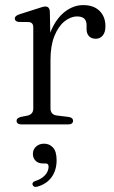

<svg xmlns="http://www.w3.org/2000/svg" viewBox="-20 -488 448 753"><path d="M160.5 -255.5Q160.5 -323 181.5 -370.5Q202.5 -418 235.8 -443Q269 -468 306.5 -468Q347.5 -468 370.5 -445.2Q393.5 -422.5 393.5 -385Q393.5 -361.5 383 -348.8Q372.5 -336 355.5 -336Q339 -336 329.2 -346Q319.5 -356 319.5 -374V-389Q319.5 -407 310.2 -415.2Q301 -423.5 282.5 -423.5Q257 -423.5 233 -404.2Q209 -385 193.5 -347Q178 -309 178 -253ZM175.5 -441 178 -318V-63Q178 -51 184.2 -43.8Q190.5 -36.5 203 -35L248 -29.5Q257 -28.5 261.8 -24.5Q266.5 -20.5 266.5 -14Q266.5 -7.5 261.5 -3.8Q256.5 0 247.5 0H63.5Q55 0 50 -3.8Q45 -7.5 45 -14Q45 -20 49.2 -23.5Q53.5 -27 61.5 -29.5L87.5 -34.5Q98.5 -37 104.5 -43.8Q110.5 -50.5 110.5 -63V-379.5Q110.5 -390.5 106.2 -395.5Q102 -400.5 93.5 -401.5L53 -402Q45.5 -403 41.8 -406.5Q38 -410 38 -415Q38 -420.5 42.2 -424.5Q46.5 -428.5 55 -431.5L125.5 -454Q137 -458 145 -460.2Q153 -462.5 157.5 -462.5Q166 -462.5 170.5 -457.5Q175 -452.5 175.5 -441ZM148 153Q129.5 153 119.2 142.2Q109 131.5 109 115.5Q109 98 121.5 86.8Q134 75.5 153 75.5Q174 75.5 188 90.8Q202 106 202 140Q202 180 182.2 207Q162.5 234 126.5 244Q119 246 114.5 244.2Q110 242.5 108 237Q106 232.5 108.8 228.2Q111.5 224 118 222Q135.5 216.5 147.2 207.5Q159 198.5 164.8 187.5Q170.5 176.5 170.5 165Q170.5 153 158.5 153Z"/></svg>

Font: Fraunces 48pt Soft Wonky Light
Style: Regular
Weight: 300
Version: Version 1.000;[b76b70a41]